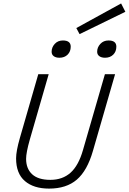

<svg xmlns="http://www.w3.org/2000/svg" viewBox="-20 -1089 754 1124"><path d="M445.8 -889.2 426.8 -924.8 689 -1068.8 713.9 -1020ZM328.1 -751Q306.6 -751 294.4 -760.3Q282.2 -769.5 282.2 -786.1Q282.2 -812 300.5 -832Q318.8 -852.1 348.1 -852.1Q394 -852.1 394 -815.9Q394 -787.1 375.7 -769Q357.4 -751 328.1 -751ZM595.2 -751Q573.7 -751 561.3 -760.3Q548.8 -769.5 548.8 -786.1Q548.8 -812 567.4 -832Q585.9 -852.1 615.2 -852.1Q661.1 -852.1 661.1 -815.9Q661.1 -787.1 642.8 -769Q624.5 -751 595.2 -751ZM465.8 -210.9 594.2 -654.8H653.8L523.9 -205.1Q490.7 -89.8 429.7 -37.4Q368.7 15.1 267.1 15.1Q177.2 15.1 125.7 -29.1Q74.2 -73.2 74.2 -162.1Q74.2 -204.1 96.2 -280.8L204.1 -654.8H265.1L154.8 -272.9Q132.8 -195.8 132.8 -159.2Q132.8 -101.6 168.2 -68.8Q203.6 -36.1 274.9 -36.1Q346.2 -36.1 393.1 -78.1Q439.9 -120.1 465.8 -210.9Z"/></svg>

Font: IntelOne Mono Light
Style: Italic
Weight: 300
Italic angle: -16°
Designer: Fred Shallcrass
Foundry: Frere-Jones Type LLC
Version: Version 1.200;hotconv 1.1.0;makeotfexe 2.6.0;FJTRelease1.2